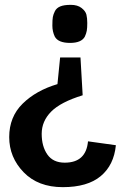

<svg xmlns="http://www.w3.org/2000/svg" viewBox="-20 -606 508 792"><path d="M330 -455Q316 -429 269 -429Q220 -429 206 -455Q196 -476 196 -500.5Q196 -525 198 -536Q200 -547 206.5 -560Q213 -573 228.5 -579.5Q244 -586 272 -586Q300 -586 316.5 -573Q333 -560 336.5 -545.5Q340 -531 340 -511Q340 -491 338 -479.5Q336 -468 330 -455ZM217 -259 228 -369H312L321 -213Q230 -185 191 -145.5Q152 -106 152 -54Q152 -2 175.5 31.5Q199 65 247 65Q335 65 343 -23L458 -7Q450 75 395.5 120.5Q341 166 239 166Q137 166 77.5 104.5Q18 43 18 -40.5Q18 -124 73.5 -178.5Q129 -233 217 -259Z"/></svg>

Font: Sintony
Style: Bold
Weight: 700
Designer: Eduardo Rodriguez Tunni
Foundry: Eduardo Rodriguez Tunni
Version: Version 1.001